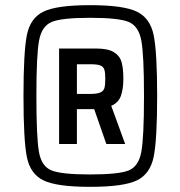

<svg xmlns="http://www.w3.org/2000/svg" viewBox="-20 -716 699 744"><path d="M71 -344Q71 -513 84 -579.5Q97 -646 148.5 -671Q200 -696 329 -696Q458 -696 510 -671Q562 -646 575.5 -579.5Q589 -513 589 -344Q589 -175 575.5 -108.5Q562 -42 510.5 -17Q459 8 329 8Q200 8 148.5 -17Q97 -42 84 -108Q71 -174 71 -344ZM538 -344Q538 -504 527.5 -559.5Q517 -615 478.5 -631Q440 -647 329 -647Q219 -647 180.5 -631Q142 -615 131.5 -559.5Q121 -504 121 -344Q121 -183 131 -127Q141 -71 180 -55.5Q219 -40 329 -40Q440 -40 478.5 -55.5Q517 -71 527.5 -127Q538 -183 538 -344ZM209 -528H352Q398 -528 421 -514Q444 -500 451 -475.5Q458 -451 458 -411Q458 -371 448.5 -344.5Q439 -318 411 -306L465 -158H392L345 -293H278V-158H209ZM388 -411Q388 -436 384 -447Q380 -458 368.5 -462.5Q357 -467 332 -467H278V-352H328Q356 -352 368.5 -357.5Q381 -363 384.5 -374.5Q388 -386 388 -411Z"/></svg>

Font: Saira Semi Condensed Medium
Style: Regular
Weight: 500
Width: 4
Designer: Hector Gatti with collaboration of the Omnibus-Type team
Foundry: Omnibus-Type
Version: Version 1.001; ttfautohint (v1.8)